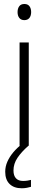

<svg xmlns="http://www.w3.org/2000/svg" viewBox="-20 -749 248 987"><path d="M127.9 -530.8V0H80.6V-530.8ZM105.5 -728.5Q123 -728.5 131.6 -716.8Q140.1 -705.1 140.1 -687Q140.1 -668 131.1 -656.7Q122.1 -645.5 105 -645.5Q88.4 -645.5 79.3 -656.7Q70.3 -668 70.3 -686.5Q70.3 -705.1 78.9 -716.8Q87.4 -728.5 105.5 -728.5ZM49.3 127.4Q49.3 153.8 62 167.5Q74.7 181.2 98.6 181.2Q110.8 181.2 121.8 179.4Q132.8 177.7 139.2 175.8V211.4Q130.9 213.9 118.7 216.3Q106.4 218.8 91.8 218.8Q51.8 218.8 29.3 196.8Q6.8 174.8 6.8 133.8Q6.8 107.4 17.8 82.3Q28.8 57.1 48.8 33.4Q68.8 9.8 96.7 -11.7L126.5 0Q90.3 31.7 69.8 62.3Q49.3 92.8 49.3 127.4Z"/></svg>

Font: Open Sans SemiCondensed Light
Style: Regular
Weight: 300
Width: 4
Designer: Monotype Design Team
Foundry: Monotype Imaging Inc.
Version: Version 3.000